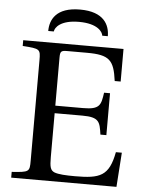

<svg xmlns="http://www.w3.org/2000/svg" viewBox="-58 -916 723 963"><g transform="rotate(5 303.0 -435.0)"><path d="M156 -749H184C186 -768 212 -808 306 -808C400 -808 426 -768 428 -749H456C456 -805 427 -870 306 -870C185 -870 156 -805 156 -749ZM35 0H565L577 -173H547C524 -51 479 -35 353 -35C306 -35 270 -37 249 -45C228 -54 224 -71 224 -120V-341H364C449 -341 453 -317 462 -254H492V-465H462C453 -403 449 -379 364 -379H224V-621C224 -653 229 -657 261 -657H359C473 -657 496 -632 510 -528H540V-692H35V-663C123 -657 125 -655 125 -599V-93C125 -37 123 -35 35 -29Z"/></g></svg>

Font: Lingua Franca
Style: Regular
Weight: 400
Version: Version 1.19